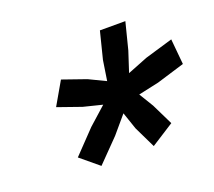

<svg xmlns="http://www.w3.org/2000/svg" viewBox="-82 -806 711 638"><g transform="rotate(-20 273.5 -487.5)"><path d="M176.7 -275 112.5 -328.3 189.2 -408.3 251.7 -464.2 185 -480.8 101.7 -510 148.3 -590.8 231.7 -561.7 290.8 -533.3 301.7 -604.2 325.8 -700H415.8L391.7 -605L368.3 -533.3L440 -561.7L538.3 -590.8L546.7 -500.8L448.3 -470.8L375.8 -455L406.7 -404.2L443.3 -329.2L362.5 -277.5L325.8 -353.3L305 -414.2L253.3 -353.3Z"/></g></svg>

Font: Funnel Sans Medium
Style: Italic
Weight: 500
Italic angle: -14.036°
Version: Version 1.000; Beta; Release 5; Build 24; ttfautohint (v1.8.